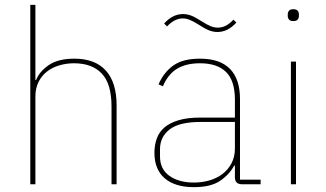

<svg xmlns="http://www.w3.org/2000/svg" viewBox="-20 -760 1346 792"><path d="M105 -740H126V-430H129Q142 -464 180.5 -491Q219 -518 287 -518Q372 -518 416.5 -469Q461 -420 461 -325V0H440V-321Q440 -414 400 -456.5Q360 -499 285 -499Q254 -499 225 -490.5Q196 -482 174 -465Q152 -448 139 -422Q126 -396 126 -362V0H105Z M978 0Q949 0 949 -29V-77H946Q927 -41 888.5 -14.5Q850 12 780 12Q702 12 659.5 -24.5Q617 -61 617 -130Q617 -161 626.5 -188Q636 -215 658 -234Q680 -253 716.5 -264Q753 -275 807 -275H949V-349Q949 -427 912.5 -463Q876 -499 805 -499Q748 -499 710.5 -476.5Q673 -454 652 -404L634 -412Q655 -461 694.5 -489.5Q734 -518 805 -518Q888 -518 929 -475.5Q970 -433 970 -352V-19H1055V0ZM780 -7Q814 -7 844.5 -16Q875 -25 898 -42.5Q921 -60 935 -86.5Q949 -113 949 -148V-257H808Q719 -257 679.5 -226Q640 -195 640 -145V-115Q640 -62 679 -34.5Q718 -7 780 -7ZM877 -628Q860 -628 843 -634.5Q826 -641 800 -658Q778 -672 763 -678Q748 -684 734 -684Q700 -684 669 -651L657 -663Q692 -702 735 -702Q752 -702 769 -695.5Q786 -689 812 -672Q834 -658 849 -652Q864 -646 878 -646Q896 -646 911.5 -654Q927 -662 943 -679L955 -667Q920 -628 877 -628Z M1190 -673Q1177 -673 1172 -679.5Q1167 -686 1167 -694V-701Q1167 -709 1172 -715.5Q1177 -722 1190 -722Q1203 -722 1208 -715.5Q1213 -709 1213 -701V-694Q1213 -686 1208 -679.5Q1203 -673 1190 -673ZM1180 -506H1201V0H1180Z"/></svg>

Font: IBM Plex Sans Devanagari Thin
Style: Regular
Weight: 100
Designer: Mike Abbink, Paul van der Laan, Pieter van Rosmalen, Erin McLaughlin
Foundry: Bold Monday
Version: Version 1.1